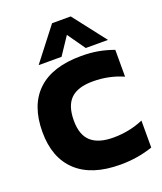

<svg xmlns="http://www.w3.org/2000/svg" viewBox="-161 -990 929 1103"><g transform="rotate(-20 303.5 -439.0)"><path d="M291 -888H405L560 -688H424L348 -796L276 -688H136ZM25 -319Q25 -482 115.5 -568Q206 -654 383 -654Q440 -654 486.5 -645.5Q533 -637 580 -620V-456Q494 -494 396 -494Q304 -494 260.5 -452Q217 -410 217 -319Q217 -231 262.5 -190.5Q308 -150 398 -150Q497 -150 582 -187V-22Q489 10 384 10Q209 10 117 -75.5Q25 -161 25 -319Z"/></g></svg>

Font: Kanit Bold
Style: Regular
Weight: 700
Designer: Katatrad Team
Foundry: CadsonDemak
Version: Version 1.000